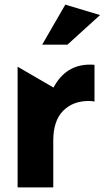

<svg xmlns="http://www.w3.org/2000/svg" viewBox="-20 -809 456 829"><path d="M368 -530Q264 -530 211 -431L56 -521V0H210V-202Q210 -287 252 -330Q294 -373 363 -373Q382 -373 388 -370V-529Q382 -530 368 -530ZM162 -616H271L412 -744L262 -789Z"/></svg>

Font: Geom
Style: Bold
Weight: 700
Version: Version 1.102